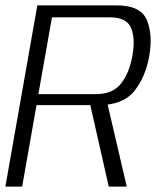

<svg xmlns="http://www.w3.org/2000/svg" viewBox="-30 -695 598 715"><path d="M-10 0H52.5L106 -303.5H337Q428.5 -303.5 470.8 -356.8Q513 -410 526 -488Q539.5 -566 516.8 -620.5Q494 -675 404 -675H109ZM375 0H442L366 -326.5L302.5 -320.5ZM113 -344.5 163.5 -630.5H378.5Q442 -630.5 458.2 -590.8Q474.5 -551 463 -487.5Q452 -424 421 -384.2Q390 -344.5 328 -344.5Z"/></svg>

Font: Anybody UltraCondensed Thin Light
Style: Italic
Weight: 300
Italic angle: -10°
Version: Version 1.111